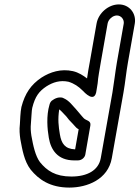

<svg xmlns="http://www.w3.org/2000/svg" viewBox="-20 -780 631 869"><path d="M366 -80 389 -212C393 -235 369 -234 359 -245L350 -255C344 -262 338 -269 334 -274L322 -288C322 -289 321 -289 321 -289C310 -300 294 -324 269 -335C265 -337 261 -339 256 -339C252 -339 247 -339 242 -338C229 -335 220 -328 220 -328C210 -323 206 -314 204 -306C189 -256 194 -196 201 -156C210 -103 240 -54 316 -54H332C352 -54 364 -69 366 -80ZM248 -285C258 -278 267 -266 281 -252L292 -238C297 -232 303 -227 310 -219L319 -209C324 -203 328 -199 336 -195L320 -104C274 -106 258 -130 251 -172C245 -208 241 -239 248 -285ZM509 -497C501 -450 496 -404 489 -362L436 -64C426 -9 375 19 303 19C230 19 192 -8 161 -46C140 -74 130 -121 122 -166C119 -187 118 -201 120 -222C122 -240 123 -282 126 -292C139 -344 157 -367 190 -389C220 -408 252 -418 290 -410C316 -402 336 -388 353 -371C361 -363 410 -308 417 -372C418 -382 421 -392 422 -403C424 -431 431 -466 436 -497L467 -673C470 -692 490 -710 509 -710C528 -710 543 -692 540 -673ZM559 -497 590 -673C598 -720 565 -760 518 -760C470 -760 425 -720 417 -673L386 -497C382 -474 377 -450 374 -425C357 -438 336 -452 310 -458C256 -470 207 -454 168 -429C120 -397 93 -357 77 -296C72 -274 71 -232 70 -218C67 -192 69 -172 72 -150C81 -103 89 -51 119 -12C155 32 206 69 294 69C375 69 469 32 486 -64L539 -362C547 -407 551 -453 559 -497Z"/></svg>

Font: Blanket
Style: BdOutlineObl
Weight: 700
Foundry: Cannot Into Space Fonts
Version: Version 0.9